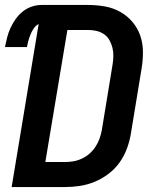

<svg xmlns="http://www.w3.org/2000/svg" viewBox="-22 -755 642 775"><path d="M240 0H25L134 -658Q122 -652 114 -640Q106 -628 101 -615.5Q96 -603 92.5 -590.5Q89 -578 87 -565H-2Q2 -585 7 -604.5Q12 -624 20.5 -642.5Q29 -661 41.5 -678.5Q54 -696 70.5 -709Q87 -722 106.5 -728.5Q126 -735 146 -735H333Q368 -735 401.5 -729Q435 -723 463.5 -707Q492 -691 513 -666Q534 -641 544.5 -610Q555 -579 555 -544.5Q555 -510 549 -475L506 -214Q501 -184 490 -154.5Q479 -125 460.5 -99Q442 -73 415.5 -53Q389 -33 359.5 -21Q330 -9 300 -4.5Q270 0 240 0ZM161 -101H239Q257 -101 274.5 -104Q292 -107 309 -115Q326 -123 340 -135.5Q354 -148 364 -163.5Q374 -179 380 -196Q386 -213 389 -230L432 -492Q435 -509 435.5 -527Q436 -545 432 -561.5Q428 -578 420 -592.5Q412 -607 398.5 -616.5Q385 -626 368.5 -630Q352 -634 334 -634H250Z"/></svg>

Font: Iosevka Extended
Style: Bold Italic
Weight: 700
Width: 7
Italic angle: -9°
Monospace: yes
Designer: Belleve Invis
Foundry: Belleve Invis
Version: Version 32.5.0; ttfautohint (v1.8.4)